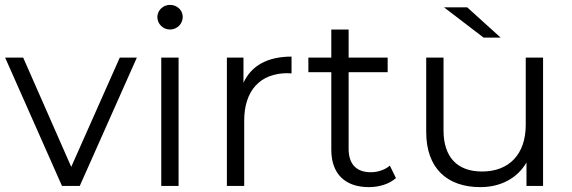

<svg xmlns="http://www.w3.org/2000/svg" viewBox="-20 -762 2346 787"><path d="M234 0H307L541 -526H471L272 -78L75 -526H1Z M641 -526V0H712V-526ZM625 -692C625 -664 648 -641 677 -641C706 -641 729 -664 729 -693C729 -720 706 -742 677 -742C648 -742 625 -719 625 -692Z M981 0V-268C981 -391 1047 -462 1158 -462L1175 -461V-530C1078 -530 1011 -494 978 -423V-526H910V0Z M1338 -466V-148C1338 -51 1393 5 1492 5C1535 5 1576 -8 1603 -32L1578 -83C1558 -66 1529 -56 1500 -56C1441 -56 1409 -89 1409 -152V-466H1569V-526H1409V-641H1338V-526H1244V-466Z M1727 -221C1727 -73 1812 5 1949 5C2033 5 2101 -32 2138 -96V0H2206V-526H2135V-250C2135 -130 2067 -59 1956 -59C1855 -59 1798 -117 1798 -228V-526H1727ZM1800 -732 1962 -608H2032L1895 -732Z"/></svg>

Font: Malon Grotesk
Style: Regular
Weight: 400
Designer: Julieta Ulanovsky
Foundry: Julieta Ulanovsky
Version: Version 7.200